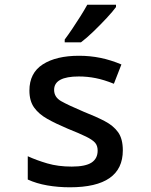

<svg xmlns="http://www.w3.org/2000/svg" viewBox="-20 -786 640 816"><path d="M277 10Q227 10 181 2Q135 -6 98 -23V-122Q135 -105 181 -91.5Q227 -78 285 -78Q343 -78 369 -95Q395 -112 395 -146Q395 -167 384 -179.5Q373 -192 345.5 -205.5Q318 -219 268 -239Q218 -260 181.5 -280.5Q145 -301 125 -329Q105 -357 105 -401Q105 -476 162 -512.5Q219 -549 316 -549Q363 -549 407 -540Q451 -531 496 -512L464 -430Q422 -447 386.5 -454Q351 -461 315 -461Q210 -461 210 -404Q210 -373 240 -356Q270 -339 336 -311Q387 -291 424.5 -271.5Q462 -252 482 -224Q502 -196 502 -147Q502 10 277 10ZM255 -618Q270 -638 287.5 -664Q305 -690 322 -717Q339 -744 351 -766H473V-756Q460 -738 433.5 -709.5Q407 -681 377.5 -652.5Q348 -624 324 -606H255Z"/></svg>

Font: Noto Sans Mono Medium
Style: Regular
Weight: 500
Designer: Monotype Design Team
Foundry: Monotype Imaging Inc.
Version: Version 2.014